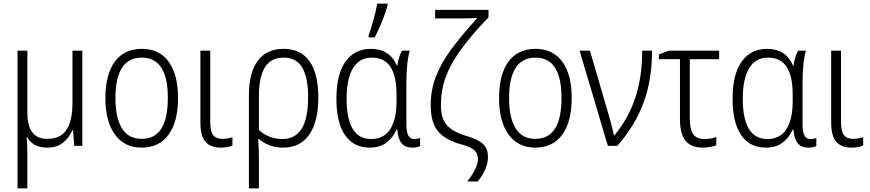

<svg xmlns="http://www.w3.org/2000/svg" viewBox="-20 -815 4861 1073"><path d="M440 0H395L388 -88H385Q365 -43 331 -16.5Q297 10 243 10Q165 10 132 -48H129Q133 -5 133 54V238H78V-532H133V-184Q133 -39 244 -39Q318 -39 351.5 -89.5Q385 -140 385 -242V-532H440Z M771 10Q675 10 622 -63.5Q569 -137 569 -267Q569 -399 621.5 -470.5Q674 -542 773 -542Q871 -542 923 -469.5Q975 -397 975 -267Q975 -136 922.5 -63Q870 10 771 10ZM772 -39Q918 -39 918 -267Q918 -493 773 -493Q698 -493 661.5 -435.5Q625 -378 625 -267Q625 -157 661.5 -98Q698 -39 772 -39Z M1155 -133Q1155 -82 1171 -60.5Q1187 -39 1222 -39Q1250 -39 1279 -48V-2Q1254 10 1213 10Q1157 10 1128.5 -22.5Q1100 -55 1100 -130V-532H1155Z M1562 10Q1521 10 1486.5 -3Q1452 -16 1427 -38H1423Q1427 17 1427 85V238H1371V-280Q1371 -409 1420.5 -475.5Q1470 -542 1566 -542Q1660 -542 1709.5 -473Q1759 -404 1759 -270Q1759 -136 1708.5 -63Q1658 10 1562 10ZM1427 -278V-89Q1451 -65 1485.5 -51.5Q1520 -38 1558 -38Q1702 -38 1702 -270Q1702 -382 1669 -437.5Q1636 -493 1565 -493Q1494 -493 1460.5 -439Q1427 -385 1427 -278Z M1860 -263Q1860 -400 1911 -471Q1962 -542 2053 -542Q2105 -542 2141.5 -518.5Q2178 -495 2197 -450H2201Q2207 -495 2226 -532H2270Q2251 -467 2251 -348V-123Q2251 -77 2262 -57.5Q2273 -38 2295 -38Q2315 -38 2328 -44V1Q2312 10 2284 10Q2245 10 2225 -13.5Q2205 -37 2200 -91H2196Q2176 -45 2139 -17.5Q2102 10 2046 10Q1956 10 1908 -60Q1860 -130 1860 -263ZM2196 -249V-284Q2196 -390 2162 -441.5Q2128 -493 2058 -493Q1988 -493 1952.5 -433.5Q1917 -374 1917 -263Q1917 -38 2055 -38Q2126 -38 2161 -93.5Q2196 -149 2196 -249ZM2040 -617Q2052 -649 2067.5 -705Q2083 -761 2088 -795H2146V-784Q2136 -747 2115.5 -696.5Q2095 -646 2074 -606H2040Z M2650 199H2591Q2617 167 2634 133.5Q2651 100 2651 75Q2651 41 2627.5 22Q2604 3 2548 -11Q2463 -36 2425 -85Q2387 -134 2387 -227Q2387 -312 2416 -387Q2445 -462 2499.5 -536.5Q2554 -611 2648 -715Q2614 -712 2546 -712H2412V-760H2710V-718Q2610 -614 2553 -534Q2496 -454 2470 -381.5Q2444 -309 2444 -229Q2444 -156 2475 -118Q2506 -80 2584 -56Q2646 -39 2676.5 -13Q2707 13 2707 63Q2707 128 2650 199Z M2971 10Q2875 10 2822 -63.5Q2769 -137 2769 -267Q2769 -399 2821.5 -470.5Q2874 -542 2973 -542Q3071 -542 3123 -469.5Q3175 -397 3175 -267Q3175 -136 3122.5 -63Q3070 10 2971 10ZM2972 -39Q3118 -39 3118 -267Q3118 -493 2973 -493Q2898 -493 2861.5 -435.5Q2825 -378 2825 -267Q2825 -157 2861.5 -98Q2898 -39 2972 -39Z M3277 -532 3383 -168Q3403 -99 3411 -59H3414Q3492 -153 3530.5 -269Q3569 -385 3569 -532H3624Q3624 -370 3577 -242Q3530 -114 3430 0H3377L3219 -532Z M3999 -484H3835V-155Q3835 -93 3854 -65.5Q3873 -38 3916 -38Q3953 -38 3983 -49V-3Q3971 2 3949.5 6Q3928 10 3907 10Q3842 10 3811 -28.5Q3780 -67 3780 -149V-484H3662V-511L3719 -532H3999Z M4074 -263Q4074 -400 4125 -471Q4176 -542 4267 -542Q4319 -542 4355.5 -518.5Q4392 -495 4411 -450H4415Q4421 -495 4440 -532H4484Q4465 -467 4465 -348V-123Q4465 -77 4476 -57.5Q4487 -38 4509 -38Q4529 -38 4542 -44V1Q4526 10 4498 10Q4459 10 4439 -13.5Q4419 -37 4414 -91H4410Q4390 -45 4353 -17.5Q4316 10 4260 10Q4170 10 4122 -60Q4074 -130 4074 -263ZM4410 -249V-284Q4410 -390 4376 -441.5Q4342 -493 4272 -493Q4202 -493 4166.5 -433.5Q4131 -374 4131 -263Q4131 -38 4269 -38Q4340 -38 4375 -93.5Q4410 -149 4410 -249Z M4680 -133Q4680 -82 4696 -60.5Q4712 -39 4747 -39Q4775 -39 4804 -48V-2Q4779 10 4738 10Q4682 10 4653.5 -22.5Q4625 -55 4625 -130V-532H4680Z"/></svg>

Font: Noto Sans UI NarrowLight
Style: Regular
Weight: 300
Width: 4
Designer: Monotype Design Team
Foundry: Monotype Imaging Inc.
Version: Version 1.001